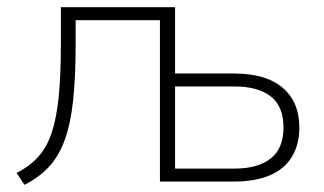

<svg xmlns="http://www.w3.org/2000/svg" viewBox="-20 -504 899 533"><path d="M48 9 26 -24Q62 -42 86 -68.5Q110 -95 123.5 -135.5Q137 -176 143 -236Q149 -296 149 -383V-484H466V-300H629Q718 -300 764.5 -260.5Q811 -221 811 -150Q811 -103 790.5 -69Q770 -35 729.5 -17.5Q689 0 629 0H424V-448H190V-382Q190 -291 183 -225.5Q176 -160 159.5 -115Q143 -70 115.5 -40.5Q88 -11 48 9ZM466 -36H631Q696 -36 731.5 -64Q767 -92 767 -150Q767 -209 731.5 -236.5Q696 -264 631 -264H466Z"/></svg>

Font: Nunito Sans 12pt ExtraLight
Style: Regular
Weight: 200
Designer: Vernon Adams
Foundry: Vernon Adams
Version: Version 3.101;gftools[0.9.27]